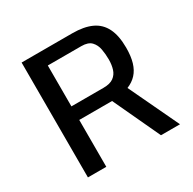

<svg xmlns="http://www.w3.org/2000/svg" viewBox="-157 -870 1032 1029"><g transform="rotate(-30 359.0 -355.5)"><path d="M102.1 0V-710.9H415.5Q487.3 -710.9 534.2 -689.2Q581.1 -667.5 604.2 -620.8Q627.4 -574.2 627.4 -500Q627.4 -446.8 616.2 -409.4Q605 -372.1 582.5 -347.7Q560.1 -323.2 525.4 -309.1L671.9 0H554.2L418.9 -290H215.8V0ZM215.8 -374H414.1Q455.1 -374 476.8 -389.9Q498.5 -405.8 506.8 -432.4Q515.1 -459 515.1 -491.7Q515.1 -524.4 509.5 -555.4Q503.9 -586.4 484.6 -606.7Q465.3 -627 423.3 -627H215.8Z"/></g></svg>

Font: Monda Medium
Style: Regular
Weight: 500
Designer: Vernon Adams
Foundry: Vernon Adams
Version: Version 2.200